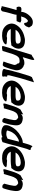

<svg xmlns="http://www.w3.org/2000/svg" viewBox="1626 -2344 741 4032"><g transform="rotate(90 1996.0 -327.5)"><path d="M129 -392C107 -352 126 -325 130 -307H137C153 -306 170 -305 187 -305H191L182 -274C180 -267 178 -259 175 -254L174 -251C172 -241 170 -232 167 -223L160 -200C157 -189 154 -176 151 -166L150 -164C149 -157 147 -151 144 -141L137 -114V-113C136 -106 133 -99 131 -91C122 -61 117 -32 111 -6L108 6L140 12C153 27 190 29 211 3L214 0L221 -22C229 -50 231 -77 239 -102C247 -128 252 -152 259 -177C262 -187 265 -200 268 -209L275 -231C277 -238 277 -243 278 -245L285 -269L289 -305H360C372 -305 385 -305 398 -306H423L446 -362C471 -400 414 -394 417 -404H410C399 -403 386 -403 374 -403H345L325 -398L339 -446C348 -476 359 -494 372 -506V-507C390 -525 405 -543 411 -543H414L417 -542H419C432 -542 439 -535 447 -525C450 -514 458 -507 459 -496L457 -491C458 -474 468 -463 486 -462C506 -473 522 -491 534 -509L535 -514C544 -533 547 -545 554 -560L556 -565C553 -582 543 -594 528 -610L526 -619L525 -620C508 -636 480 -647 443 -647C379 -647 335 -608 301 -568C275 -540 251 -502 238 -459L232 -438L228 -403H224C221 -403 215 -404 211 -405H208C189 -405 154 -416 129 -392Z M482 -252C477 -236 475 -223 474 -209C474 -162 490 -119 515 -87C548 -47 594 -14 661 -5C709 1 759 0 806 -9H807V-10C842 -19 893 -35 911 -77L914 -86C901 -93 887 -101 864 -101H835C815 -101 794 -103 778 -106H773C764 -103 756 -99 738 -98C655 -102 609 -133 588 -183H789C831 -183 868 -188 906 -194H931C954 -222 984 -258 995 -302L1000 -328C1003 -340 1003 -350 1001 -361C1000 -389 990 -409 977 -427C955 -457 915 -473 867 -479C836 -484 799 -483 765 -473C702 -461 635 -433 583 -391C574 -384 564 -376 554 -365C524 -334 497 -297 482 -253ZM605 -284C616 -303 627 -316 643 -332C650 -339 658 -344 672 -353C718 -382 804 -406 861 -385H862C886 -377 902 -348 894 -316C893 -314 891 -311 889 -304C876 -296 862 -290 842 -287L818 -285C812 -284 806 -284 799 -284Z M954 -51C948 -33 945 -22 943 -8L951 -5C974 5 1016 -1 1039 -9L1050 -13L1114 -223C1117 -234 1123 -246 1128 -259L1130 -261L1131 -265C1139 -292 1154 -314 1171 -335C1187 -353 1200 -363 1228 -366C1242 -368 1253 -370 1268 -370C1271 -370 1273 -369 1275 -368H1277C1304 -366 1315 -350 1314 -324C1318 -320 1322 -315 1325 -311L1332 -303C1334 -299 1340 -283 1341 -280L1340 -279C1343 -269 1345 -263 1342 -252V-251C1339 -237 1334 -222 1329 -207L1299 -108C1293 -87 1283 -66 1275 -43L1272 -32C1290 -23 1314 -15 1345 -15H1350C1378 -29 1388 -64 1395 -85L1404 -110C1406 -114 1407 -118 1408 -122C1413 -136 1418 -151 1423 -166C1429 -186 1433 -205 1439 -223C1450 -260 1458 -298 1454 -329C1451 -359 1440 -396 1417 -417C1400 -434 1383 -450 1349 -458C1345 -461 1339 -465 1332 -467L1331 -468H1329C1315 -469 1304 -469 1293 -469C1277 -469 1266 -467 1250 -464L1249 -463H1247C1230 -457 1214 -450 1200 -442C1192 -440 1186 -439 1178 -436L1181 -440L1232 -610C1238 -631 1240 -649 1238 -664L1235 -678L1220 -672C1201 -664 1184 -654 1169 -640L1129 -619L1017 -251C1010 -227 998 -197 991 -173Z M1505 -350C1502 -339 1499 -327 1497 -317C1487 -280 1475 -240 1465 -201C1458 -168 1447 -132 1442 -98L1426 -39C1438 -12 1477 -6 1515 -3L1555 -2C1571 -1 1583 -7 1586 -12C1590 -24 1590 -38 1584 -47L1589 -107L1578 -108C1572 -109 1567 -110 1561 -111C1559 -124 1561 -139 1563 -158C1570 -192 1581 -230 1590 -267C1602 -311 1611 -353 1624 -396L1708 -672L1685 -663C1664 -655 1632 -643 1604 -629L1603 -632C1591 -613 1578 -589 1571 -565Z M1679 -252C1674 -236 1672 -223 1671 -209C1671 -162 1687 -119 1712 -87C1745 -47 1791 -14 1858 -5C1906 1 1956 0 2003 -9H2004V-10C2039 -19 2090 -35 2108 -77L2111 -86C2098 -93 2084 -101 2061 -101H2032C2012 -101 1991 -103 1975 -106H1970C1961 -103 1953 -99 1935 -98C1852 -102 1806 -133 1785 -183H1986C2028 -183 2065 -188 2103 -194H2128C2151 -222 2181 -258 2192 -302L2197 -328C2200 -340 2200 -350 2198 -361C2197 -389 2187 -409 2174 -427C2152 -457 2112 -473 2064 -479C2033 -484 1996 -483 1962 -473C1899 -461 1832 -433 1780 -391C1771 -384 1761 -376 1751 -365C1721 -334 1694 -297 1679 -253ZM1802 -284C1813 -303 1824 -316 1840 -332C1847 -339 1855 -344 1869 -353C1915 -382 2001 -406 2058 -385H2059C2083 -377 2099 -348 2091 -316C2090 -314 2088 -311 2086 -304C2073 -296 2059 -290 2039 -287L2015 -285C2009 -284 2003 -284 1996 -284Z M2157 -71C2152 -54 2152 -39 2157 -28H2170C2186 -28 2201 -32 2215 -38H2253L2301 -197C2310 -227 2325 -264 2342 -286L2343 -287C2351 -297 2360 -308 2369 -314C2379 -322 2394 -327 2404 -330L2407 -332C2418 -336 2431 -339 2448 -339C2448 -339 2460 -337 2460 -330H2462C2478 -324 2489 -312 2496 -297L2495 -295H2496C2501 -290 2502 -279 2501 -266V-264L2502 -252C2498 -224 2493 -193 2486 -161L2480 -138C2475 -121 2472 -107 2468 -90C2464 -76 2460 -61 2456 -48L2479 -17C2488 -11 2504 -6 2523 -6H2534C2544 -12 2553 -22 2557 -34L2571 -78C2575 -90 2577 -101 2580 -111L2581 -114C2582 -121 2585 -130 2587 -138L2588 -142C2590 -156 2594 -170 2598 -185V-186C2601 -205 2605 -229 2608 -250C2613 -278 2612 -308 2609 -334C2601 -378 2575 -415 2517 -428C2486 -436 2460 -440 2425 -430H2422C2405 -423 2391 -416 2377 -404C2377 -404 2375 -404 2372 -405L2384 -446L2285 -390L2284 -393C2247 -342 2220 -278 2199 -208Z M2608 -106C2607 -97 2608 -92 2608 -84C2604 -52 2621 -28 2646 -15C2674 3 2712 14 2761 14C2783 14 2810 10 2834 2H2836C2843 -3 2851 -7 2859 -11V-1L2864 1C2865 3 2867 4 2867 4L2869 11H2877C2908 11 2939 1 2964 -10L2993 -105C3014 -175 3028 -243 3046 -311L3055 -342C3066 -381 3077 -426 3090 -467L3106 -520C3109 -530 3111 -535 3115 -544C3120 -554 3137 -582 3125 -599C3114 -606 3102 -607 3091 -604L3050 -640L3038 -618C3023 -589 3013 -560 3003 -527V-526C2999 -511 2994 -494 2989 -478C2987 -470 2984 -462 2982 -453L2978 -437C2974 -436 2967 -436 2962 -435C2913 -432 2876 -413 2839 -393C2753 -345 2675 -274 2630 -169C2622 -149 2611 -127 2609 -107ZM2722 -123C2723 -127 2728 -137 2731 -148C2738 -172 2750 -200 2761 -217L2762 -218H2763C2797 -279 2851 -316 2911 -347C2911 -347 2954 -358 2954 -357V-356C2944 -318 2937 -286 2927 -248C2922 -232 2915 -201 2911 -187V-186C2907 -171 2904 -158 2899 -142L2893 -123L2890 -115C2862 -104 2826 -88 2796 -90H2795C2780 -90 2764 -91 2753 -93C2737 -97 2720 -103 2720 -108C2721 -113 2721 -118 2722 -123Z M3059 -252C3054 -236 3052 -223 3051 -209C3051 -162 3067 -119 3092 -87C3125 -47 3171 -14 3238 -5C3286 1 3336 0 3383 -9H3384V-10C3419 -19 3470 -35 3488 -77L3491 -86C3478 -93 3464 -101 3441 -101H3412C3392 -101 3371 -103 3355 -106H3350C3341 -103 3333 -99 3315 -98C3232 -102 3186 -133 3165 -183H3366C3408 -183 3445 -188 3483 -194H3508C3531 -222 3561 -258 3572 -302L3577 -328C3580 -340 3580 -350 3578 -361C3577 -389 3567 -409 3554 -427C3532 -457 3492 -473 3444 -479C3413 -484 3376 -483 3342 -473C3279 -461 3212 -433 3160 -391C3151 -384 3141 -376 3131 -365C3101 -334 3074 -297 3059 -253ZM3182 -284C3193 -303 3204 -316 3220 -332C3227 -339 3235 -344 3249 -353C3295 -382 3381 -406 3438 -385H3439C3463 -377 3479 -348 3471 -316C3470 -314 3468 -311 3466 -304C3453 -296 3439 -290 3419 -287L3395 -285C3389 -284 3383 -284 3376 -284Z M3537 -71C3532 -54 3532 -39 3537 -28H3550C3566 -28 3581 -32 3595 -38H3633L3681 -197C3690 -227 3705 -264 3722 -286L3723 -287C3731 -297 3740 -308 3749 -314C3759 -322 3774 -327 3784 -330L3787 -332C3798 -336 3811 -339 3828 -339C3828 -339 3840 -337 3840 -330H3842C3858 -324 3869 -312 3876 -297L3875 -295H3876C3881 -290 3882 -279 3881 -266V-264L3882 -252C3878 -224 3873 -193 3866 -161L3860 -138C3855 -121 3852 -107 3848 -90C3844 -76 3840 -61 3836 -48L3859 -17C3868 -11 3884 -6 3903 -6H3914C3924 -12 3933 -22 3937 -34L3951 -78C3955 -90 3957 -101 3960 -111L3961 -114C3962 -121 3965 -130 3967 -138L3968 -142C3970 -156 3974 -170 3978 -185V-186C3981 -205 3985 -229 3988 -250C3993 -278 3992 -308 3989 -334C3981 -378 3955 -415 3897 -428C3866 -436 3840 -440 3805 -430H3802C3785 -423 3771 -416 3757 -404C3757 -404 3755 -404 3752 -405L3764 -446L3665 -390L3664 -393C3627 -342 3600 -278 3579 -208Z"/></g></svg>

Font: SolarCharger
Style: 952
Weight: 900
Designer: Mew Too
Foundry: Cannot Into Space Fonts/KineticPlasma Fonts
Version: Version 1.100